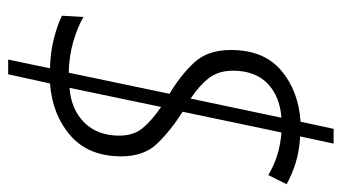

<svg xmlns="http://www.w3.org/2000/svg" viewBox="-208 -592 857 482"><g transform="rotate(90 221.0 -350.5)"><path d="M227 -400Q194 -422 175.5 -446Q157 -470 157 -506Q157 -562 189 -593Q221 -624 275 -628ZM200 -96 248 -326Q284 -301 302 -278.5Q320 -256 320 -221Q320 -166 287 -133Q254 -100 200 -96ZM129 58H166L189 -47Q268 -53 320 -98.5Q372 -144 372 -226Q372 -282 341 -315Q310 -348 260 -380L312 -628Q371 -624 419 -595L442 -641Q419 -654 389 -663.5Q359 -673 322 -675L340 -759H303L285 -676Q208 -671 156.5 -627.5Q105 -584 105 -501Q105 -443 136.5 -409Q168 -375 215 -347L162 -94Q120 -95 84 -105.5Q48 -116 22 -131L19 -77Q41 -66 75.5 -57Q110 -48 151 -47Z"/></g></svg>

Font: Noto Sans Display SemiCondensed Light
Style: Italic
Weight: 300
Width: 4
Italic angle: -12°
Designer: Monotype Design Team
Foundry: Monotype Imaging Inc.
Version: Version 1.900